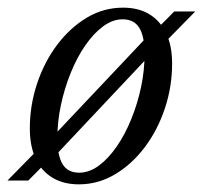

<svg xmlns="http://www.w3.org/2000/svg" viewBox="-42 -472 531 502"><path d="M280 -452Q320 -452 348.5 -434.8Q377 -417.5 392.5 -385Q408 -352.5 408 -305.5Q408 -245.5 389.2 -189Q370.5 -132.5 337 -87.8Q303.5 -43 259.2 -16.5Q215 10 164 10Q124.5 10 95.5 -7.2Q66.5 -24.5 51.2 -57.2Q36 -90 36 -136Q36 -196.5 54.8 -253Q73.5 -309.5 107 -354.2Q140.5 -399 184.5 -425.5Q228.5 -452 280 -452ZM165 -20.5Q191.5 -20.5 216.5 -39Q241.5 -57.5 263.2 -89Q285 -120.5 301.2 -160.5Q317.5 -200.5 326.8 -244.2Q336 -288 336 -330.5Q336 -377 322.2 -399.2Q308.5 -421.5 278.5 -421.5Q252.5 -421.5 227.5 -403Q202.5 -384.5 180.8 -353Q159 -321.5 142.8 -281.2Q126.5 -241 117.2 -197.2Q108 -153.5 108 -111.5Q108 -65.5 121.5 -43Q135 -20.5 165 -20.5ZM413.5 -442H468.5L384.5 -356.5L359.5 -338L100.5 -63L79 -47.5L32 0H-22.5L59.5 -83.5L83.5 -101.5L345.5 -379L367.5 -395.5Z"/></svg>

Font: Newsreader 28pt
Style: Italic
Weight: 400
Italic angle: -17°
Version: Version 1.003